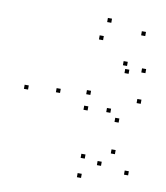

<svg xmlns="http://www.w3.org/2000/svg" viewBox="-86 -823 791 916"><g transform="rotate(10 310.0 -365.0)"><path d="M587.7 -29.4V-49.4H567.7V-29.4ZM587.7 -376.1V-396.1H567.7V-376.1ZM343.6 -376.1V-396.1H323.6V-376.1ZM343.6 -300.7V-320.7H323.6V-300.7ZM499.5 -269.4V-289.4H479.5V-269.4ZM452.5 -308.7V-328.7H432.5V-308.7ZM452.5 -51.7V-71.7H432.5V-51.7ZM508.2 -118V-138H488.2V-118ZM370.2 -72.3V-92.3H350.2V-72.3ZM199.5 -360.2V-380.2H179.5V-360.2ZM358.1 -643.9V-663.9H338.1V-643.9ZM492 -542.6V-562.6H472V-542.6ZM505.9 -507V-527H485.9V-507ZM584.4 -523.9V-543.9H564.4V-523.9ZM552.8 -698.2V-718.2H532.8V-698.2ZM382.3 -732.4V-752.4H362.3V-732.4ZM46.5 -349.7V-369.7H26.5V-349.7ZM368.6 21.6V1.6H348.6V21.6Z"/></g></svg>

Font: Monaspace Xenon Dots Var
Style: Regular
Weight: 400
Designer: Riley Cran and the Lettermatic Team
Version: Version 1.100 (Monaspace Xenon Dots)